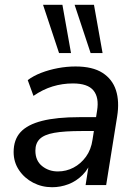

<svg xmlns="http://www.w3.org/2000/svg" viewBox="-20 -774 573 803"><path d="M198 9Q155 9 118.5 -10Q82 -29 59.5 -62.5Q37 -96 37 -138Q37 -190 66 -221.5Q95 -253 156 -268.5Q217 -284 312 -284H393L384 -226H322Q249 -226 207 -218.5Q165 -211 146.5 -193Q128 -175 128 -144Q128 -102 156 -79.5Q184 -57 222 -57Q257 -57 287.5 -73Q318 -89 339.5 -118.5Q361 -148 367 -190L386 -311Q395 -366 371 -395.5Q347 -425 285 -425Q241 -425 200 -412.5Q159 -400 120 -373L96 -439Q120 -457 152.5 -469.5Q185 -482 222 -489Q259 -496 296 -496Q367 -496 408.5 -469.5Q450 -443 465 -396.5Q480 -350 470 -287L424 0H338L355 -109H365Q352 -69 325.5 -42.5Q299 -16 266 -3.5Q233 9 198 9ZM359 -552 292 -754H373L409 -552ZM227 -552 160 -754H241L277 -552Z"/></svg>

Font: Nunito Sans 12pt ExtraLight 12pt Medium
Style: Italic
Weight: 500
Italic angle: -9°
Version: Version 3.101;gftools[0.9.27]